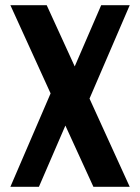

<svg xmlns="http://www.w3.org/2000/svg" viewBox="-20 -720 540 740"><path d="M340 0H480L325 -340L480 -700H370L268 -464L160 -700H20L175 -360L20 0H130L232 -236Z"/></svg>

Font: Tanklager Original
Style: Regular
Weight: 400
Designer: Ariel Martín Pérez
Foundry: Tunera Type Foundry
Version: Version 1.000;Glyphs 3.3 (3310)